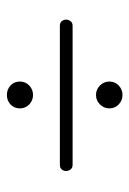

<svg xmlns="http://www.w3.org/2000/svg" viewBox="71 -568 376 558"><g transform="rotate(-90 259.0 -289.0)"><path d="M59 -266Q50 -266 45.5 -272Q41 -278 41 -285Q41 -292 45.5 -297.5Q50 -303 59 -303H463Q472 -303 476.5 -297.5Q481 -292 481 -285Q481 -278 476.5 -272Q472 -266 463 -266ZM223 -419Q223 -436 234.5 -446.5Q246 -457 262 -457Q278 -457 289.5 -446.5Q301 -436 301 -419Q301 -403 289.5 -392Q278 -381 262 -381Q246 -381 234.5 -392Q223 -403 223 -419ZM223 -159Q223 -175 234.5 -186.5Q246 -198 262 -198Q278 -198 289.5 -186.5Q301 -175 301 -159Q301 -143 289.5 -132Q278 -121 262 -121Q246 -121 234.5 -132Q223 -143 223 -159Z"/></g></svg>

Font: Ekushey Shimanto
Style: Bold
Weight: 400
Designer: Al Mamun Sumon
Foundry: Al Mamun Sumon
Version: Version 1.0